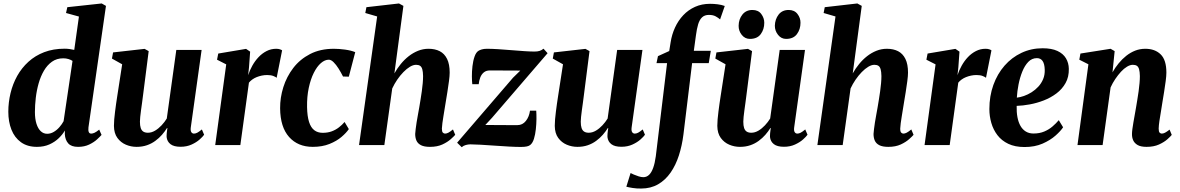

<svg xmlns="http://www.w3.org/2000/svg" viewBox="-20 -837 6809 1108"><path d="M490.5 -102Q488.5 -84.5 492.2 -75.2Q496 -66 506.5 -66Q515 -66 525.8 -71Q536.5 -76 552.5 -89L566 -58.5Q558 -49 540 -32.5Q522 -16 494.5 -2.8Q467 10.5 430.5 10.5Q391.5 10.5 373.8 -9.5Q356 -29.5 354 -63L354.5 -84Q342 -62 319.5 -40Q297 -18 265.5 -3.8Q234 10.5 193 10.5Q138 10.5 101 -16.2Q64 -43 46 -88.8Q28 -134.5 28 -192Q28 -246.5 40.8 -299.5Q53.5 -352.5 79.2 -398.8Q105 -445 144 -480.5Q183 -516 235.2 -536Q287.5 -556 353.5 -556Q367 -556 381.5 -554Q396 -552 408.5 -549L435.5 -741.5L361 -762L368.5 -795.5L567 -817L591.5 -803ZM398.5 -485.5Q389 -492 375.2 -496.2Q361.5 -500.5 345 -500.5Q307.5 -500.5 280 -481Q252.5 -461.5 233.5 -429Q214.5 -396.5 203 -356Q191.5 -315.5 186.5 -272.5Q181.5 -229.5 181.5 -190.5Q181.5 -150.5 190.5 -122.5Q199.5 -94.5 215.2 -79.8Q231 -65 252 -65Q272 -65 290.2 -75.8Q308.5 -86.5 323.2 -103.5Q338 -120.5 347 -137.5Z M768 10.5Q736 10.5 706.5 -2Q677 -14.5 657.5 -41Q638 -67.5 637.5 -110.5Q637.5 -127.5 639.2 -148.5Q641 -169.5 644 -192.8Q647 -216 650.2 -239.5Q653.5 -263 657 -284.5L685 -466L626 -499L632.5 -534.5L814.5 -555L838 -542L805.5 -287.5Q803 -266 799.8 -243.8Q796.5 -221.5 793.8 -200.5Q791 -179.5 789.2 -162.5Q787.5 -145.5 787.5 -135Q787.5 -112 792.2 -98Q797 -84 807.2 -77.5Q817.5 -71 833.5 -71Q854.5 -71 874.8 -83Q895 -95 912.5 -113.8Q930 -132.5 942.5 -153L997.5 -549H1143.5L1081 -101.5Q1078.5 -83 1084 -74.5Q1089.5 -66 1099.5 -66Q1108.5 -66 1118.5 -71.2Q1128.5 -76.5 1145 -90L1158 -59.5Q1151 -49 1132.2 -32.2Q1113.5 -15.5 1085.5 -2.8Q1057.5 10 1022 10Q983.5 10 964 -5Q944.5 -20 941.5 -46Q941.5 -49.5 941.5 -55.5Q941.5 -61.5 942.2 -68.5Q943 -75.5 944 -83.2Q945 -91 946 -98L944 -98.5Q931.5 -78.5 914.8 -59.2Q898 -40 876.2 -24Q854.5 -8 827.8 1.2Q801 10.5 768 10.5Z M1222 0 1285.5 -465.5 1232.5 -492.5 1239.5 -528 1400 -555 1423.5 -539 1417 -448.5 1412 -403Q1421 -431 1436.2 -458.2Q1451.5 -485.5 1472 -507.2Q1492.5 -529 1518.2 -542.2Q1544 -555.5 1574 -555.5Q1586.5 -555.5 1595.2 -552.5Q1604 -549.5 1608 -546.5L1576.5 -388Q1573 -392 1558.5 -398Q1544 -404 1522 -404Q1506 -404 1490.5 -400.8Q1475 -397.5 1461.2 -392Q1447.5 -386.5 1436 -378.2Q1424.5 -370 1416.5 -360L1367 0Z M1785 10.5Q1699 10.5 1648.2 -46.5Q1597.5 -103.5 1596.5 -212Q1596 -273 1615 -333.8Q1634 -394.5 1672.5 -444.8Q1711 -495 1769.5 -525.2Q1828 -555.5 1906.5 -555.5Q1935.5 -555.5 1970.8 -550.8Q2006 -546 2030 -536L1993 -394.5L1959.5 -395.5Q1947.5 -419.5 1933.5 -441.8Q1919.5 -464 1905 -478.2Q1890.5 -492.5 1877.5 -492.5Q1854.5 -492.5 1831.8 -472.8Q1809 -453 1790.8 -416.5Q1772.5 -380 1761.8 -329.8Q1751 -279.5 1752 -219Q1753 -166 1763.5 -133.2Q1774 -100.5 1793.8 -85.5Q1813.5 -70.5 1842.5 -70.5Q1871.5 -70.5 1894.8 -79.2Q1918 -88 1936.2 -102.2Q1954.5 -116.5 1968.5 -133L1993 -92Q1979 -71 1951 -47Q1923 -23 1881.2 -6.2Q1839.5 10.5 1785 10.5Z M2461.5 10.5Q2428 10.5 2409.2 0.8Q2390.5 -9 2383.2 -25.8Q2376 -42.5 2376 -64Q2376.5 -75 2378.8 -92.5Q2381 -110 2384.2 -131.2Q2387.5 -152.5 2391.8 -174.8Q2396 -197 2399.5 -217.5Q2403 -239 2407 -262.8Q2411 -286.5 2414.2 -310.5Q2417.5 -334.5 2419.5 -356.8Q2421.5 -379 2421.5 -398Q2421 -423 2417 -437.2Q2413 -451.5 2404.2 -457.2Q2395.5 -463 2381 -463Q2364.5 -463 2345.8 -451.8Q2327 -440.5 2308 -421Q2289 -401.5 2272.2 -377Q2255.5 -352.5 2243.5 -326.5L2198 0H2052L2156.5 -742L2088 -762L2094.5 -795.5L2282.5 -817L2308 -803L2256 -413.5Q2272 -442 2292.8 -467.5Q2313.5 -493 2338.8 -512.8Q2364 -532.5 2392.8 -544Q2421.5 -555.5 2453 -555.5Q2490.5 -555.5 2517.8 -541.5Q2545 -527.5 2560 -497Q2575 -466.5 2575 -418Q2575 -399.5 2571 -369.2Q2567 -339 2561.8 -306.2Q2556.5 -273.5 2552 -246.5Q2549 -227.5 2545.5 -206.5Q2542 -185.5 2538.8 -165.2Q2535.5 -145 2533 -126.8Q2530.5 -108.5 2530 -95Q2530 -77 2535.8 -71.5Q2541.5 -66 2548.5 -66Q2557 -66 2567.2 -71.2Q2577.5 -76.5 2594 -90L2607 -59Q2600 -50.5 2581.2 -33.8Q2562.5 -17 2532.8 -3.2Q2503 10.5 2461.5 10.5Z M2982.5 -429.5Q2968.5 -430 2950.5 -430Q2932.5 -430 2912.5 -430Q2892.5 -430 2873 -430.2Q2853.5 -430.5 2836.2 -430.5Q2819 -430.5 2807 -430.5Q2785.5 -430.5 2772 -419.2Q2758.5 -408 2751.5 -389.8Q2744.5 -371.5 2742.5 -351H2705.5Q2703.5 -367.5 2703.2 -395.8Q2703 -424 2706.5 -455.2Q2710 -486.5 2718.8 -511.2Q2727.5 -536 2742.5 -544.5Q2748 -548 2760.2 -551.8Q2772.5 -555.5 2790.5 -555.5Q2817.5 -555.5 2854.8 -553.2Q2892 -551 2931.8 -547.5Q2971.5 -544 3006.8 -541.8Q3042 -539.5 3064.5 -539.5Q3081.5 -539.5 3093.8 -543.2Q3106 -547 3116.5 -556L3140 -530L2819.5 -157.5L2780.5 -115.5Q2800 -115.5 2822.8 -115.5Q2845.5 -115.5 2869.8 -115.2Q2894 -115 2918.5 -115Q2943 -115 2966.5 -115Q2995.5 -115 3014.8 -139.2Q3034 -163.5 3038.5 -198.5H3074.5Q3076 -179 3075.8 -150.2Q3075.5 -121.5 3072.2 -91.2Q3069 -61 3061.5 -36.5Q3054 -12 3040.5 -1Q3034 5 3020.8 8Q3007.5 11 2986 11Q2958 11 2917.8 8.8Q2877.5 6.5 2834.5 3.5Q2791.5 0.5 2754 -1.8Q2716.5 -4 2694 -4Q2682 -4 2668 -0.2Q2654 3.5 2644.5 12.5L2618 -13.5L2940.5 -388.5Z M3312 10.5Q3280 10.5 3250.5 -2Q3221 -14.5 3201.5 -41Q3182 -67.5 3181.5 -110.5Q3181.5 -127.5 3183.2 -148.5Q3185 -169.5 3188 -192.8Q3191 -216 3194.2 -239.5Q3197.5 -263 3201 -284.5L3229 -466L3170 -499L3176.5 -534.5L3358.5 -555L3382 -542L3349.5 -287.5Q3347 -266 3343.8 -243.8Q3340.5 -221.5 3337.8 -200.5Q3335 -179.5 3333.2 -162.5Q3331.5 -145.5 3331.5 -135Q3331.5 -112 3336.2 -98Q3341 -84 3351.2 -77.5Q3361.5 -71 3377.5 -71Q3398.5 -71 3418.8 -83Q3439 -95 3456.5 -113.8Q3474 -132.5 3486.5 -153L3541.5 -549H3687.5L3625 -101.5Q3622.5 -83 3628 -74.5Q3633.5 -66 3643.5 -66Q3652.5 -66 3662.5 -71.2Q3672.5 -76.5 3689 -90L3702 -59.5Q3695 -49 3676.2 -32.2Q3657.5 -15.5 3629.5 -2.8Q3601.5 10 3566 10Q3527.5 10 3508 -5Q3488.5 -20 3485.5 -46Q3485.5 -49.5 3485.5 -55.5Q3485.5 -61.5 3486.2 -68.5Q3487 -75.5 3488 -83.2Q3489 -91 3490 -98L3488 -98.5Q3475.5 -78.5 3458.8 -59.2Q3442 -40 3420.2 -24Q3398.5 -8 3371.8 1.2Q3345 10.5 3312 10.5Z M3850 -592.5Q3857 -638 3875.5 -678.2Q3894 -718.5 3923 -749.2Q3952 -780 3991 -797.5Q4030 -815 4077.5 -815Q4099.5 -815 4121.5 -812.2Q4143.5 -809.5 4162.5 -802.5L4135.5 -725Q4125.5 -734 4110.2 -742.5Q4095 -751 4071 -751Q4046.5 -751 4031.8 -737.2Q4017 -723.5 4009 -697.2Q4001 -671 3996 -632L3984 -544H4082L4070 -472.5H3974L3924 -61Q3916 3 3897.8 59.8Q3879.5 116.5 3849.8 159.2Q3820 202 3777.8 226.5Q3735.5 251 3680 251Q3655 251.5 3631.2 247.8Q3607.5 244 3594.5 240.5L3619 161.5Q3624 164.5 3637.2 170.2Q3650.5 176 3665.8 180.8Q3681 185.5 3692.5 185.5Q3711.5 185.5 3725.5 172.2Q3739.5 159 3749.2 132.2Q3759 105.5 3764.5 65L3829.5 -472.5H3768.5L3777 -513L3842 -542.5Z M4250 10.5Q4218 10.5 4188.5 -2Q4159 -14.5 4139.5 -41Q4120 -67.5 4119.5 -110.5Q4119.5 -127.5 4121.2 -148.5Q4123 -169.5 4126 -192.8Q4129 -216 4132.2 -239.5Q4135.5 -263 4139 -284.5L4167 -466L4108 -499L4114.5 -534.5L4296.5 -555L4320 -542L4287.5 -287.5Q4285 -266 4281.8 -243.8Q4278.5 -221.5 4275.8 -200.5Q4273 -179.5 4271.2 -162.5Q4269.5 -145.5 4269.5 -135Q4269.5 -112 4274.2 -98Q4279 -84 4289.2 -77.5Q4299.5 -71 4315.5 -71Q4336.5 -71 4356.8 -83Q4377 -95 4394.5 -113.8Q4412 -132.5 4424.5 -153L4479.5 -549H4625.5L4563 -101.5Q4560.5 -83 4566 -74.5Q4571.5 -66 4581.5 -66Q4590.5 -66 4600.5 -71.2Q4610.5 -76.5 4627 -90L4640 -59.5Q4633 -49 4614.2 -32.2Q4595.5 -15.5 4567.5 -2.8Q4539.5 10 4504 10Q4465.5 10 4446 -5Q4426.5 -20 4423.5 -46Q4423.5 -49.5 4423.5 -55.5Q4423.5 -61.5 4424.2 -68.5Q4425 -75.5 4426 -83.2Q4427 -91 4428 -98L4426 -98.5Q4413.5 -78.5 4396.8 -59.2Q4380 -40 4358.2 -24Q4336.5 -8 4309.8 1.2Q4283 10.5 4250 10.5ZM4307.5 -612.5Q4279 -612.5 4260.5 -635.8Q4242 -659 4242.5 -688.5Q4243 -726 4264.2 -752.8Q4285.5 -779.5 4322 -779.5Q4356 -779.5 4373.2 -756.2Q4390.5 -733 4390.5 -705.5Q4390.5 -668 4370.2 -640.2Q4350 -612.5 4307.5 -612.5ZM4516.5 -612.5Q4488.5 -612.5 4470 -635.8Q4451.5 -659 4451.5 -688.5Q4452.5 -726 4473.2 -752.8Q4494 -779.5 4531.5 -779.5Q4564.5 -779.5 4582.2 -756.2Q4600 -733 4599.5 -705.5Q4599.5 -668 4579 -640.2Q4558.5 -612.5 4516.5 -612.5Z M5106.5 10.5Q5073 10.5 5054.2 0.8Q5035.5 -9 5028.2 -25.8Q5021 -42.5 5021 -64Q5021.5 -75 5023.8 -92.5Q5026 -110 5029.2 -131.2Q5032.5 -152.5 5036.8 -174.8Q5041 -197 5044.5 -217.5Q5048 -239 5052 -262.8Q5056 -286.5 5059.2 -310.5Q5062.5 -334.5 5064.5 -356.8Q5066.5 -379 5066.5 -398Q5066 -423 5062 -437.2Q5058 -451.5 5049.2 -457.2Q5040.5 -463 5026 -463Q5009.5 -463 4990.8 -451.8Q4972 -440.5 4953 -421Q4934 -401.5 4917.2 -377Q4900.5 -352.5 4888.5 -326.5L4843 0H4697L4801.5 -742L4733 -762L4739.5 -795.5L4927.5 -817L4953 -803L4901 -413.5Q4917 -442 4937.8 -467.5Q4958.5 -493 4983.8 -512.8Q5009 -532.5 5037.8 -544Q5066.5 -555.5 5098 -555.5Q5135.5 -555.5 5162.8 -541.5Q5190 -527.5 5205 -497Q5220 -466.5 5220 -418Q5220 -399.5 5216 -369.2Q5212 -339 5206.8 -306.2Q5201.5 -273.5 5197 -246.5Q5194 -227.5 5190.5 -206.5Q5187 -185.5 5183.8 -165.2Q5180.5 -145 5178 -126.8Q5175.5 -108.5 5175 -95Q5175 -77 5180.8 -71.5Q5186.5 -66 5193.5 -66Q5202 -66 5212.2 -71.2Q5222.5 -76.5 5239 -90L5252 -59Q5245 -50.5 5226.2 -33.8Q5207.5 -17 5177.8 -3.2Q5148 10.5 5106.5 10.5Z M5315.5 0 5379 -465.5 5326 -492.5 5333 -528 5493.5 -555 5517 -539 5510.5 -448.5 5505.5 -403Q5514.5 -431 5529.8 -458.2Q5545 -485.5 5565.5 -507.2Q5586 -529 5611.8 -542.2Q5637.5 -555.5 5667.5 -555.5Q5680 -555.5 5688.8 -552.5Q5697.5 -549.5 5701.5 -546.5L5670 -388Q5666.5 -392 5652 -398Q5637.5 -404 5615.5 -404Q5599.5 -404 5584 -400.8Q5568.5 -397.5 5554.8 -392Q5541 -386.5 5529.5 -378.2Q5518 -370 5510 -360L5460.5 0Z M6115 -102.5Q6101.5 -81.5 6071.5 -54.8Q6041.5 -28 5996.5 -8.2Q5951.5 11.5 5892.5 11.5Q5837.5 11.5 5798.8 -7Q5760 -25.5 5736 -57Q5712 -88.5 5700.8 -127.5Q5689.5 -166.5 5689.5 -207.5Q5689.5 -282.5 5712.5 -346.5Q5735.5 -410.5 5777 -458Q5818.5 -505.5 5874.8 -532Q5931 -558.5 5996.5 -558.5Q6049 -558.5 6082.2 -543Q6115.5 -527.5 6131.5 -500.5Q6147.5 -473.5 6148 -440Q6149 -393 6129.2 -357.8Q6109.5 -322.5 6076.5 -297.8Q6043.5 -273 6003.5 -257.5Q5963.5 -242 5922.5 -234.5Q5881.5 -227 5847 -226Q5846 -190 5851.5 -160.8Q5857 -131.5 5869 -110.5Q5881 -89.5 5899.8 -78Q5918.5 -66.5 5944 -66.5Q5979 -66.5 6006.2 -78Q6033.5 -89.5 6054.2 -107.5Q6075 -125.5 6090 -143.5ZM5964 -501.5Q5935 -501.5 5914.2 -480Q5893.5 -458.5 5879.5 -423.8Q5865.5 -389 5857.8 -349.5Q5850 -310 5848 -273.5Q5867 -275.5 5889.2 -283.2Q5911.5 -291 5933 -304.5Q5954.5 -318 5972 -337Q5989.5 -356 5999.8 -380.5Q6010 -405 6009 -434.5Q6008 -469 5996.5 -485.2Q5985 -501.5 5964 -501.5Z M6400 -419.5Q6415.5 -447 6435.5 -471.5Q6455.5 -496 6479.5 -515Q6503.5 -534 6531 -544.8Q6558.5 -555.5 6589.5 -555.5Q6645 -555.5 6678 -523.2Q6711 -491 6711 -418Q6711 -399.5 6707 -369.2Q6703 -339 6697.8 -306.2Q6692.5 -273.5 6688 -246.5Q6684.5 -221 6679.5 -193Q6674.5 -165 6670.8 -139.2Q6667 -113.5 6666.5 -95Q6666.5 -77 6672 -71.5Q6677.5 -66 6684.5 -66Q6693 -66 6703.2 -71.2Q6713.5 -76.5 6729.5 -89L6742 -58.5Q6735.5 -50 6717 -33.5Q6698.5 -17 6668.5 -3.2Q6638.5 10.5 6596.5 10.5Q6563.5 10.5 6545.2 0Q6527 -10.5 6519.5 -27.2Q6512 -44 6512.5 -64Q6512.5 -75 6514.8 -92.5Q6517 -110 6520.8 -131.2Q6524.5 -152.5 6528.5 -174.8Q6532.5 -197 6536 -217.5Q6539.5 -239 6543.5 -262.8Q6547.5 -286.5 6550.8 -310.5Q6554 -334.5 6556 -356.8Q6558 -379 6558 -398Q6557.5 -423 6553.5 -437.2Q6549.5 -451.5 6540.8 -457.2Q6532 -463 6517.5 -463Q6501.5 -463 6483.8 -452.2Q6466 -441.5 6449 -423Q6432 -404.5 6416.2 -381.2Q6400.5 -358 6389 -332.5L6343 0H6198L6261 -466L6208.5 -492.5L6215 -528L6389 -555.5L6412.5 -542Z"/></svg>

Font: Merriweather 48pt ExtraBold
Style: Italic
Weight: 800
Italic angle: -7.8°
Version: Version 2.101